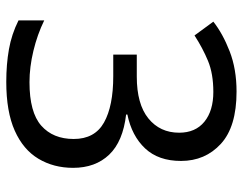

<svg xmlns="http://www.w3.org/2000/svg" viewBox="-101 -663 774 612"><g transform="rotate(90 286.0 -357.0)"><path d="M493 -547Q493 -475 453 -432.5Q413 -390 345 -376V-372Q431 -362 473 -318Q515 -274 515 -203Q515 -141 486 -92.5Q457 -44 396.5 -17Q336 10 241 10Q185 10 137 1.5Q89 -7 45 -29V-111Q90 -89 142 -76.5Q194 -64 242 -64Q338 -64 380.5 -101.5Q423 -139 423 -205Q423 -272 370.5 -301.5Q318 -331 223 -331H154V-406H224Q312 -406 357.5 -443Q403 -480 403 -541Q403 -593 368 -621.5Q333 -650 273 -650Q215 -650 174 -633Q133 -616 93 -590L49 -650Q87 -680 143.5 -702Q200 -724 272 -724Q384 -724 438.5 -674Q493 -624 493 -547Z"/></g></svg>

Font: Noto Sans Tai Le
Style: Regular
Weight: 400
Designer: Monotype Design Team
Foundry: Monotype Imaging Inc.
Version: Version 2.002; ttfautohint (v1.8.4.7-5d5b)